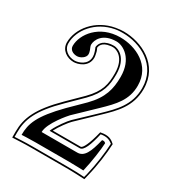

<svg xmlns="http://www.w3.org/2000/svg" viewBox="-164 -743 806 878"><g transform="rotate(30 239.0 -303.5)"><path d="M32 -468C32 -428 68 -405 103 -405C124 -405 176 -419 176 -470C176 -478 173 -490 171 -499C170 -503 167 -510 164 -516C165 -523 169 -548 212 -553C215 -554 217 -554 227 -554C242 -554 293 -539 293 -454C293 -398 286 -357 230 -300L156 -227C58 -130 33 -68 33 2V34H37C70 33 84 31 137 31H312C361 31 383 33 411 34H414L420 9C435 -51 444 -121 446 -168V-170L444 -171C429 -185 411 -196 372 -188H370L369 -185C353 -119 336 -86 325 -86H178C192 -114 221 -152 233 -164L334 -261C387 -312 443 -365 443 -458C443 -587 327 -641 233 -641C222 -641 209 -640 192 -637C94 -620 32 -541 32 -468ZM40 -468C40 -537 99 -613 193 -630C210 -633 223 -633 233 -633C324 -633 435 -581 435 -458C435 -369 382 -318 328 -266L227 -170C213 -156 183 -116 168 -84L166 -78H325C346 -78 362 -120 376 -181C410 -187 424 -177 438 -167C436 -119 427 -51 413 7L408 26C380 24 359 23 312 23H137C86 23 71 25 41 26V2C41 -66 64 -125 162 -221L236 -294C293 -352 301 -397 301 -454C301 -543 247 -562 227 -562C216 -562 214 -561 211 -561C163 -555 157 -525 156 -515V-514C158 -508 162 -501 163 -496C166 -488 168 -477 168 -470C168 -426 123 -413 103 -413C71 -413 40 -434 40 -468ZM63 -468C63 -447 82 -436 103 -436C120 -436 145 -451 145 -470C145 -478 143 -483 141 -490C139 -497 133 -506 133 -514C133 -539 154 -585 227 -585C263 -585 324 -550 324 -454C324 -390 311 -338 252 -278L178 -205C80 -105 64 -57 64 2C64 2 105 0 137 0H312C344 0 390 2 390 2C403 -51 413 -126 414 -156C408 -161 405 -163 395 -161C378 -90 361 -55 325 -55H137C137 -103 206 -181 211 -186L312 -283C369 -338 412 -382 412 -458C412 -566 314 -610 233 -610C122 -610 63 -528 63 -468Z"/></g></svg>

Font: Libertinus Serif Initials
Style: Regular
Weight: 400
Designer: Philipp H. Poll, Khaled Hosny
Foundry: Caleb Maclennan
Version: Version 7.050;RELEASE